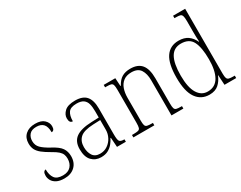

<svg xmlns="http://www.w3.org/2000/svg" viewBox="-88 -1228 2145 1706"><g transform="rotate(-30 984.5 -375.0)"><path d="M188 10Q138 10 108 -6Q78 -22 65 -46Q52 -70 52 -94Q52 -120 60.5 -131.5Q69 -143 81 -143Q81 -86 104.5 -53Q128 -20 189 -20Q242 -20 270 -50.5Q298 -81 298 -130Q298 -154 290.5 -173Q283 -192 262.5 -210.5Q242 -229 202 -251Q151 -280 121 -304Q91 -328 77.5 -354.5Q64 -381 64 -418Q64 -475 101 -508.5Q138 -542 201 -542Q263 -542 293 -513Q323 -484 323 -448Q323 -403 292 -403Q292 -461 268 -487Q244 -513 197 -513Q148 -513 125.5 -486.5Q103 -460 103 -421Q103 -377 131.5 -348.5Q160 -320 217 -289Q288 -252 312 -216.5Q336 -181 336 -133Q336 -67 295.5 -28.5Q255 10 188 10Z M564 10Q507 10 469.5 -28.5Q432 -67 432 -147Q432 -226 483.5 -263Q535 -300 644 -304L720 -307V-371Q720 -416 711.5 -447.5Q703 -479 679 -496Q655 -513 610 -513Q548 -513 526 -482Q504 -451 504 -393Q470 -393 470 -442Q470 -480 503.5 -511.5Q537 -543 612 -543Q690 -543 725.5 -502Q761 -461 761 -377V-109Q761 -56 771 -40.5Q781 -25 817 -25H821V0H730L723 -97H719Q706 -71 686 -46.5Q666 -22 636.5 -6Q607 10 564 10ZM572 -22Q615 -22 648.5 -45Q682 -68 701 -104.5Q720 -141 720 -181V-281L647 -278Q549 -274 511.5 -239.5Q474 -205 474 -145Q474 -93 497 -57.5Q520 -22 572 -22Z M898 0V-25H914Q945 -25 961 -29Q977 -33 982 -48.5Q987 -64 987 -99V-438Q987 -472 982 -487.5Q977 -503 962 -507Q947 -511 919 -511H903V-536H1022L1027 -453H1031Q1057 -502 1092 -522.5Q1127 -543 1178 -543Q1256 -543 1293 -497.5Q1330 -452 1330 -357V-99Q1330 -64 1335 -48.5Q1340 -33 1355.5 -29Q1371 -25 1402 -25H1411V0H1289V-361Q1289 -428 1262.5 -469Q1236 -510 1171 -510Q1120 -510 1088.5 -486Q1057 -462 1043 -421.5Q1029 -381 1029 -331V-98Q1029 -64 1034 -48.5Q1039 -33 1055 -29Q1071 -25 1102 -25H1113V0Z M1676 10Q1591 10 1543 -57.5Q1495 -125 1495 -267Q1495 -409 1540.5 -476.5Q1586 -544 1674 -544Q1732 -544 1769 -517.5Q1806 -491 1826 -446H1830Q1828 -471 1827.5 -498Q1827 -525 1827 -548V-658Q1827 -694 1821.5 -710.5Q1816 -727 1801.5 -731Q1787 -735 1759 -735H1744V-760H1868V-95Q1868 -63 1873.5 -48Q1879 -33 1894.5 -29Q1910 -25 1940 -25H1953V0H1833L1827 -102H1825Q1805 -52 1770 -21Q1735 10 1676 10ZM1678 -22Q1754 -23 1790.5 -87Q1827 -151 1827 -265Q1827 -386 1795.5 -448.5Q1764 -511 1679 -511Q1606 -511 1571.5 -449.5Q1537 -388 1537 -265Q1537 -143 1574.5 -82Q1612 -21 1678 -22Z"/></g></svg>

Font: Noto Serif Tamil SemiCondensed ExtraLight
Style: Italic
Weight: 200
Width: 4
Italic angle: -12°
Designer: Indian Type Foundry, Tom Grace, and the Monotype Design Team
Foundry: Monotype Imaging Inc.
Version: Version 2.003; ttfautohint (v1.8.4.7-5d5b)